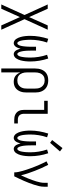

<svg xmlns="http://www.w3.org/2000/svg" viewBox="995 -1800 1009 3040"><g transform="rotate(90 1500.0 -279.5)"><path d="M50 205H118L250 -90L382 205H450L283 -163L450 -530H382L250 -235L118 -530H50L217 -163Z M662 8Q675 8 687 3Q699 -2 708 -10.5Q717 -19 723.5 -30Q730 -41 735 -52.5Q740 -64 743.5 -76.5Q747 -89 750 -101Q753 -89 757 -76.5Q761 -64 766 -52.5Q771 -41 777 -30Q783 -19 792 -10.5Q801 -2 813 3Q825 8 838 8Q857 8 874.5 -2.5Q892 -13 903 -29Q914 -45 922 -63Q930 -81 935 -99.5Q940 -118 943.5 -137.5Q947 -157 949 -176.5Q951 -196 952 -215.5Q953 -235 953 -254Q953 -326 941 -397.5Q929 -469 906 -538L847 -520Q869 -456 880 -388.5Q891 -321 891 -253Q891 -242 890.5 -231Q890 -220 889.5 -208.5Q889 -197 888.5 -186Q888 -175 886.5 -164Q885 -153 883.5 -142Q882 -131 880 -120Q878 -109 875 -98Q872 -87 867.5 -77Q863 -67 855 -58Q847 -49 836 -49Q824 -49 816.5 -58.5Q809 -68 804.5 -79Q800 -90 797 -101.5Q794 -113 791.5 -124.5Q789 -136 787.5 -147.5Q786 -159 785 -171Q784 -183 783 -194.5Q782 -206 782 -218Q782 -230 781.5 -241.5Q781 -253 781 -265V-345H719V-265Q719 -253 719 -241.5Q719 -230 718.5 -218Q718 -206 717 -194.5Q716 -183 715 -171Q714 -159 712.5 -147.5Q711 -136 709 -124.5Q707 -113 704 -101.5Q701 -90 696.5 -79Q692 -68 684 -58.5Q676 -49 664 -49Q653 -49 645.5 -58Q638 -67 633.5 -77Q629 -87 626 -98Q623 -109 620.5 -120Q618 -131 616.5 -142Q615 -153 614 -164Q613 -175 612 -186Q611 -197 610.5 -208.5Q610 -220 609.5 -231Q609 -242 609 -253Q609 -321 620 -388.5Q631 -456 653 -520L594 -538Q572 -469 559.5 -397.5Q547 -326 547 -254Q547 -235 548 -215.5Q549 -196 551 -176.5Q553 -157 556.5 -137.5Q560 -118 565.5 -99.5Q571 -81 578.5 -63Q586 -45 597.5 -29Q609 -13 626 -2.5Q643 8 662 8Z M1064 205H1126V-96Q1135 -73 1149 -53Q1163 -33 1182.5 -18.5Q1202 -4 1226 2Q1250 8 1274 8Q1300 8 1325 1.5Q1350 -5 1370.5 -19.5Q1391 -34 1406 -55Q1421 -76 1429.5 -100Q1438 -124 1441 -149.5Q1444 -175 1444 -200V-330Q1444 -357 1440 -383.5Q1436 -410 1425 -435Q1414 -460 1396 -480.5Q1378 -501 1354.5 -514Q1331 -527 1304.5 -532.5Q1278 -538 1251 -538Q1224 -538 1198 -532.5Q1172 -527 1149 -513.5Q1126 -500 1109 -479Q1092 -458 1082 -433.5Q1072 -409 1068 -383Q1064 -357 1064 -330ZM1251 -49Q1232 -49 1214 -53.5Q1196 -58 1180.5 -68.5Q1165 -79 1154.5 -94.5Q1144 -110 1137.5 -127.5Q1131 -145 1128.5 -163.5Q1126 -182 1126 -200V-330Q1126 -349 1128.5 -367.5Q1131 -386 1137.5 -403.5Q1144 -421 1154.5 -436Q1165 -451 1180.5 -462Q1196 -473 1214.5 -477.5Q1233 -482 1251 -482Q1270 -482 1288.5 -477.5Q1307 -473 1323 -462.5Q1339 -452 1351 -437Q1363 -422 1370 -404.5Q1377 -387 1379.5 -368Q1382 -349 1382 -330V-200Q1382 -181 1379.5 -162Q1377 -143 1370 -125.5Q1363 -108 1351 -93Q1339 -78 1323 -67.5Q1307 -57 1288.5 -53Q1270 -49 1251 -49Z M1874 0H1934V-57H1874Q1854 -57 1835.5 -63Q1817 -69 1804 -83.5Q1791 -98 1786 -117Q1781 -136 1781 -155V-530H1575V-474H1719V-155Q1719 -134 1722.5 -113.5Q1726 -93 1735 -74Q1744 -55 1759 -40.5Q1774 -26 1793 -16.5Q1812 -7 1832.5 -3.5Q1853 0 1874 0Z M2162 8Q2175 8 2187 3Q2199 -2 2208 -10.5Q2217 -19 2223.5 -30Q2230 -41 2235 -52.5Q2240 -64 2243.5 -76.5Q2247 -89 2250 -101Q2253 -89 2257 -76.5Q2261 -64 2266 -52.5Q2271 -41 2277 -30Q2283 -19 2292 -10.5Q2301 -2 2313 3Q2325 8 2338 8Q2357 8 2374.5 -2.5Q2392 -13 2403 -29Q2414 -45 2422 -63Q2430 -81 2435 -99.5Q2440 -118 2443.5 -137.5Q2447 -157 2449 -176.5Q2451 -196 2452 -215.5Q2453 -235 2453 -254Q2453 -326 2441 -397.5Q2429 -469 2406 -538L2347 -520Q2369 -456 2380 -388.5Q2391 -321 2391 -253Q2391 -242 2390.5 -231Q2390 -220 2389.5 -208.5Q2389 -197 2388.5 -186Q2388 -175 2386.5 -164Q2385 -153 2383.5 -142Q2382 -131 2380 -120Q2378 -109 2375 -98Q2372 -87 2367.5 -77Q2363 -67 2355 -58Q2347 -49 2336 -49Q2324 -49 2316.5 -58.5Q2309 -68 2304.5 -79Q2300 -90 2297 -101.5Q2294 -113 2291.5 -124.5Q2289 -136 2287.5 -147.5Q2286 -159 2285 -171Q2284 -183 2283 -194.5Q2282 -206 2282 -218Q2282 -230 2281.5 -241.5Q2281 -253 2281 -265V-345H2219V-265Q2219 -253 2219 -241.5Q2219 -230 2218.5 -218Q2218 -206 2217 -194.5Q2216 -183 2215 -171Q2214 -159 2212.5 -147.5Q2211 -136 2209 -124.5Q2207 -113 2204 -101.5Q2201 -90 2196.5 -79Q2192 -68 2184 -58.5Q2176 -49 2164 -49Q2153 -49 2145.5 -58Q2138 -67 2133.5 -77Q2129 -87 2126 -98Q2123 -109 2120.5 -120Q2118 -131 2116.5 -142Q2115 -153 2114 -164Q2113 -175 2112 -186Q2111 -197 2110.5 -208.5Q2110 -220 2109.5 -231Q2109 -242 2109 -253Q2109 -321 2120 -388.5Q2131 -456 2153 -520L2094 -538Q2072 -469 2059.5 -397.5Q2047 -326 2047 -254Q2047 -235 2048 -215.5Q2049 -196 2051 -176.5Q2053 -157 2056.5 -137.5Q2060 -118 2065.5 -99.5Q2071 -81 2078.5 -63Q2086 -45 2097.5 -29Q2109 -13 2126 -2.5Q2143 8 2162 8ZM2241 -568 2377 -724 2324 -764 2197 -600Z M2709 0H2771Q2790 -38 2808 -76.5Q2826 -115 2843 -153.5Q2860 -192 2875 -231.5Q2890 -271 2903.5 -311.5Q2917 -352 2926.5 -393.5Q2936 -435 2936 -477V-530H2874V-477Q2874 -445 2867.5 -412.5Q2861 -380 2851.5 -349Q2842 -318 2831 -287.5Q2820 -257 2808 -226.5Q2796 -196 2782.5 -166.5Q2769 -137 2755 -107Q2742 -163 2723.5 -218Q2705 -273 2684 -327Q2663 -381 2639.5 -434Q2616 -487 2589 -538L2534 -511Q2550 -481 2564.5 -450.5Q2579 -420 2592.5 -389Q2606 -358 2618.5 -326Q2631 -294 2642.5 -262.5Q2654 -231 2665 -198.5Q2676 -166 2685 -133.5Q2694 -101 2701.5 -67.5Q2709 -34 2709 0Z"/></g></svg>

Font: Iosevka SS09 Light
Style: Regular
Weight: 300
Monospace: yes
Designer: Belleve Invis
Foundry: Belleve Invis
Version: Version 5.2.1; ttfautohint (v1.8.3)